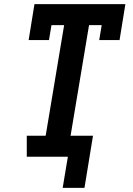

<svg xmlns="http://www.w3.org/2000/svg" viewBox="-20 -755 640 925"><path d="M282 150 307 0H109V-101H200L289 -634H228L216 -562H118L146 -735H584L556 -562H458L470 -634H409L320 -101H428L387 150Z"/></svg>

Font: Iosevka HT Extended
Style: Bold Italic
Weight: 700
Width: 7
Italic angle: -9°
Monospace: yes
Designer: Belleve Invis
Foundry: Belleve Invis
Version: Version 32.3.0; ttfautohint (v1.8.4)